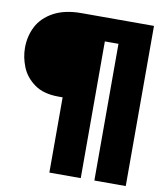

<svg xmlns="http://www.w3.org/2000/svg" viewBox="-101 -819 874 1000"><g transform="rotate(10 335.5 -318.5)"><path d="M206 -293Q126 -293 78 -328Q30 -363 10 -413Q-10 -463 -10 -513Q-10 -575 16.5 -626.5Q43 -678 101.5 -710Q160 -742 249 -742H632V105H466V-618H394V105H228V-293Z"/></g></svg>

Font: Argentum Sans Black
Style: Regular
Weight: 900
Designer: Julieta Ulanovsky (Modified by Cristiano Sobral)
Foundry: Julieta Ulanovsky
Version: Version 1.000; ttfautohint (v1.5.65-e2d9)